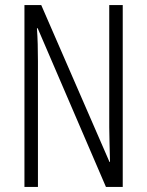

<svg xmlns="http://www.w3.org/2000/svg" viewBox="-20 -734 577 754"><path d="M462 0V-714H409V-234C409 -200 411 -150 412 -98H410L142 -714H76V0H129V-493C129 -542 128 -582 125 -623H128L396 0Z"/></svg>

Font: Noto Sans Georgian ExtraCondensed Light
Style: Regular
Weight: 300
Width: 2
Designer: Monotype Design Team, Akaki Razmadze
Foundry: Google LLC
Version: Version 2.005